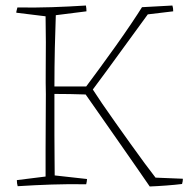

<svg xmlns="http://www.w3.org/2000/svg" viewBox="-20 -667 692 695"><path d="M522 8Q504 -18 475 -60Q446 -102 412 -150.5Q378 -199 346 -245Q314 -291 290 -325Q262 -326 233.5 -326.5Q205 -327 177 -327Q177 -303 177 -263Q177 -223 177 -178.5Q177 -134 177.5 -95Q178 -56 178 -32L295 -19Q295 -15 294 -9.5Q293 -4 292 0Q226 -1 166.5 1Q107 3 44 7Q41 -3 41 -15L145 -28Q145 -74 145 -126.5Q145 -179 145.5 -230.5Q146 -282 146 -326Q145 -366 145.5 -415Q146 -464 146 -514Q146 -564 145 -608L39 -621Q39 -625 40.5 -630.5Q42 -636 43 -640Q108 -639 168 -641Q228 -643 291 -647Q293 -637 293 -626L182 -612Q180 -562 178.5 -493.5Q177 -425 177 -354H292Q310 -378 339 -417.5Q368 -457 399 -500.5Q430 -544 455.5 -582Q481 -620 494 -641Q550 -644 604 -647Q607 -639 607 -626L515 -615Q465 -547 415.5 -478.5Q366 -410 316 -343Q328 -324 349.5 -292.5Q371 -261 398 -223Q425 -185 452.5 -146.5Q480 -108 504 -75.5Q528 -43 543 -24L642 -20Q642 -11 639 -1Q615 2 582 4.5Q549 7 522 8Z"/></svg>

Font: Labrada ExtraLight
Style: Regular
Weight: 200
Designer: Mercedes Jáuregui
Foundry: Omnibus-Type Team
Version: Version 1.000; ttfautohint (v1.8.4.7-5d5b)